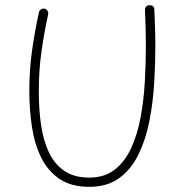

<svg xmlns="http://www.w3.org/2000/svg" viewBox="-20 -702 699 732"><path d="M149.9 -668.9Q156.7 -667.5 160.9 -660.9Q165 -654.3 163.6 -647.5Q147.9 -575.2 137.9 -504.2Q127.9 -433.1 127.9 -353Q127.9 -287.1 136.2 -228Q144.5 -168.9 165.5 -123.3Q186.5 -77.6 224.1 -51.3Q261.7 -24.9 320.3 -24.9Q378.9 -24.9 418 -55.7Q457 -86.4 480.7 -138.7Q504.4 -190.9 516.4 -256.3Q528.3 -321.8 532.2 -392.1Q536.1 -462.4 536.1 -527.8Q536.1 -561 535.2 -596.7Q534.2 -632.3 532.7 -663.6Q532.2 -671.4 537.1 -676.8Q542 -682.1 549.3 -682.1Q567.4 -683.1 568.4 -665.5Q569.8 -634.3 571 -598.1Q572.3 -562 572.3 -527.8Q572.3 -460.4 567.9 -386.2Q563.5 -312 549.8 -241.7Q536.1 -171.4 508.5 -114.3Q481 -57.1 435.1 -23.4Q389.2 10.3 320.3 10.3Q251 10.3 206.3 -20.3Q161.6 -50.8 136.5 -102.5Q111.3 -154.3 101.6 -219.7Q91.8 -285.2 91.8 -355Q91.8 -436 102.1 -508.8Q112.3 -581.5 128.4 -655.3Q129.9 -662.1 136.5 -666.3Q143.1 -670.4 149.9 -668.9Z"/></svg>

Font: Mikhak ExtraLight
Style: Regular
Weight: 200
Designer: Amin Abedi
Version: Version 3.3